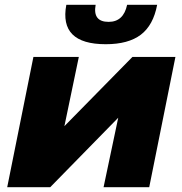

<svg xmlns="http://www.w3.org/2000/svg" viewBox="-20 -779 759 799"><path d="M10 0 119 -542H308L248 -254L531 -542H710L601 0H411L472 -289L189 0ZM420 -595Q225 -595 256 -759H378Q365 -688 432 -688Q494 -688 509 -759H634Q618 -674 566 -634.5Q514 -595 420 -595Z"/></svg>

Font: Montserrat ExtraBold
Style: Italic
Weight: 800
Italic angle: -11.3°
Designer: Julieta Ulanovsky
Foundry: Julieta Ulanovsky
Version: Version 9.000; ttfautohint (v1.8.4.7-5d5b)